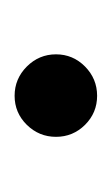

<svg xmlns="http://www.w3.org/2000/svg" viewBox="38 -448 159 276"><g transform="rotate(90 118.0 -310.5)"><path d="M159.9 -352.8Q177.2 -335.4 177.2 -311Q177.2 -286.6 159.9 -269Q142.6 -251.5 118.2 -251.5Q93.8 -251.5 76.2 -269Q58.6 -286.6 58.6 -311Q58.6 -335.4 76.2 -352.8Q93.8 -370.1 118.2 -370.1Q142.6 -370.1 159.9 -352.8Z"/></g></svg>

Font: Basically A Sans Serif
Style: Regular
Weight: 400
Designer: Hyung-Suk Kim
Foundry: Mental Design
Version: 1.000